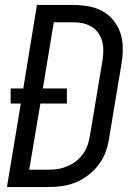

<svg xmlns="http://www.w3.org/2000/svg" viewBox="-20 -755 540 775"><path d="M177 0H8L64 -337H23V-398H74L129 -735H275Q307 -735 337.5 -729.5Q368 -724 393.5 -710Q419 -696 437.5 -673.5Q456 -651 465.5 -623Q475 -595 475.5 -564Q476 -533 471 -501L420 -195Q416 -168 406 -141Q396 -114 378.5 -90.5Q361 -67 337 -48.5Q313 -30 286 -19Q259 -8 231.5 -4Q204 0 177 0ZM98 -70H176Q195 -70 214 -73Q233 -76 252 -84Q271 -92 287 -104.5Q303 -117 315 -133.5Q327 -150 333.5 -169Q340 -188 343 -207L394 -513Q397 -532 397 -552Q397 -572 392 -590Q387 -608 376 -623Q365 -638 349 -647.5Q333 -657 314.5 -661Q296 -665 276 -665H197L153 -398H250V-337H143Z"/></svg>

Font: Iosevka Term Curly Oblique
Style: Regular
Weight: 400
Italic angle: -9°
Designer: Belleve Invis
Foundry: Belleve Invis
Version: Version 32.3.0